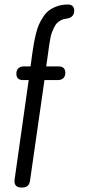

<svg xmlns="http://www.w3.org/2000/svg" viewBox="-20 -736 387 856"><path d="M80.1 100.1H75.2Q58.6 100.1 50.8 91.3Q43 82.5 44.9 65.9L107.9 -378.9H83Q50.3 -378.9 53.2 -413.1Q57.6 -439.9 86.9 -439.9H116.2L124 -498Q127.9 -524.9 130.9 -541.7Q133.8 -558.6 139.9 -584Q146 -609.4 153.1 -625.5Q160.2 -641.6 172.4 -660.4Q184.6 -679.2 199.2 -689.9Q213.9 -700.7 235.1 -708.3Q256.3 -715.8 282.2 -715.8Q298.3 -716.3 305.7 -706.5Q313 -696.8 310.1 -680.2Q305.2 -655.8 274.9 -652.8Q262.2 -651.4 251.7 -645.8Q241.2 -640.1 234.1 -633.1Q227.1 -626 220.9 -613.3Q214.8 -600.6 211.2 -590.8Q207.5 -581.1 204.1 -563Q200.7 -544.9 199.2 -533.9Q197.8 -522.9 194.8 -502L186 -439.9H241.2Q273.9 -439.9 271 -405.8Q266.6 -378.9 236.8 -378.9H178.2L113.8 69.8Q109.4 100.1 80.1 100.1Z"/></svg>

Font: Arcon Rounded-
Style: Regular
Weight: 400
Designer: M. Zarth
Foundry: martin zarth - visuelle & digitale kommunikation
Version: Version 1.110;PS 001.110;hotconv 1.0.70;makeotf.lib2.5.58329